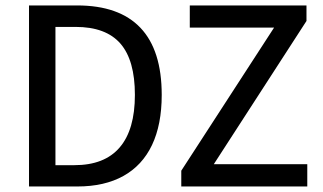

<svg xmlns="http://www.w3.org/2000/svg" viewBox="-20 -675 1171 695"><path d="M259.3 -655.3Q411.6 -655.3 488.5 -574.2Q565.4 -493.2 565.4 -331.5Q565.4 -224.1 530.3 -150.1Q495.1 -76.2 426.8 -38.1Q358.4 0 260.3 0H85V-655.3ZM468.3 -331.5Q468.3 -457 415.8 -517.3Q363.3 -577.6 253.4 -577.6H180.7V-77.1H249Q358.4 -77.1 413.3 -141.4Q468.3 -205.6 468.3 -331.5ZM972.2 -575.2H667V-655.3H1089.4V-599.1L753.9 -80.6H1092.3V0H636.2V-57.1Z"/></svg>

Font: Varta SemiBold
Style: Regular
Weight: 600
Designer: Joana Correia, Viktoriya Grabowska, Eben Sorkin
Foundry: Sorkin Type
Version: Version 1.003; ttfautohint (v1.3) -l 8 -r 24 -G 200 -x 12 -H